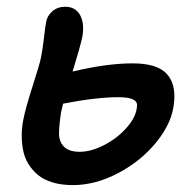

<svg xmlns="http://www.w3.org/2000/svg" viewBox="-20 -533 566 563"><path d="M193.8 9.8Q160.6 9.8 134.5 2Q108.4 -5.9 91.3 -20Q74.2 -34.2 63 -52.7Q51.8 -71.3 47.6 -93.3Q43.5 -115.2 43.7 -137.9Q43.9 -160.6 48.8 -184.1Q55.2 -216.8 75.4 -279.8Q95.7 -342.8 100.1 -363.8Q105.5 -390.6 109.1 -423.6Q112.8 -456.5 115.2 -467.8Q118.2 -486.8 133.5 -500Q148.9 -513.2 170.9 -513.2Q201.7 -513.2 215.1 -488.3Q228.5 -463.4 221.2 -423.8Q214.8 -394.5 192.9 -323.2Q293 -347.2 369.1 -347.2Q439.9 -347.2 468.3 -317.1Q496.6 -287.1 490.2 -231Q484.9 -173.8 439.5 -117.4Q394 -61 326.9 -25.6Q259.8 9.8 193.8 9.8ZM159.2 -204.1Q153.8 -170.4 153.1 -144.5Q152.3 -118.7 167.2 -103.3Q182.1 -87.9 213.9 -87.9Q247.1 -87.9 285.9 -107.9Q324.7 -127.9 352.5 -159.9Q380.4 -191.9 381.8 -223.1Q382.8 -235.4 369.4 -241.7Q356 -248 327.1 -248Q262.2 -248 165 -229Q160.6 -209 159.2 -204.1Z"/></svg>

Font: Shantell Sans Normal
Style: Italic
Weight: 500
Italic angle: -11.31°
Designer: Stephen Nixon, Anya Danilova, Shantell Martin
Foundry: Arrow Type
Version: Version 1.006;[559af2be0]